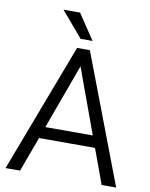

<svg xmlns="http://www.w3.org/2000/svg" viewBox="-97 -969 813 1039"><g transform="rotate(10 310.0 -449.5)"><path d="M166.5 -898.5H257.5L350.8 -759.2H285ZM274.8 -707.5H345L614.3 0H534.5L464.3 -191.5H156.8L86.3 0H6.5ZM310.3 -612.5 180 -255.8H440.7Z"/></g></svg>

Font: FreesentationVF
Style: Regular
Weight: 400
Designer: glyphs from Roboto by Christian Robertson / Hangul glyphs from Noto Sans CJK(Source Han Sans) by Jang Soo-young and Kang
Foundry: PT&
Version: Version 2.001;Glyphs 3.3.1 (3343)